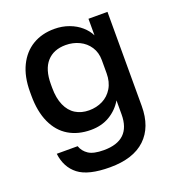

<svg xmlns="http://www.w3.org/2000/svg" viewBox="-136 -649 886 968"><g transform="rotate(-20 307.5 -165.0)"><path d="M60 55H172Q182 84 208.5 101.5Q235 119 290 119Q435 119 435 -20V-95Q409 -51 365.5 -25Q322 1 264 1Q196 1 145.5 -29Q95 -59 67.5 -119Q40 -179 40 -265V-285Q40 -366 68 -423.5Q96 -481 146 -511Q196 -541 263 -541Q305 -541 341.5 -527.5Q378 -514 404 -491Q430 -468 443 -441V-530H545V-25Q545 88 480 149.5Q415 211 290 211Q174 211 121.5 170.5Q69 130 60 55ZM435 -241V-311Q435 -352 415 -382.5Q395 -413 361.5 -429Q328 -445 289 -445Q224 -445 188 -404.5Q152 -364 152 -285V-265Q152 -210 169 -171.5Q186 -133 217 -114Q248 -95 289 -95Q329 -95 362 -111.5Q395 -128 415 -161Q435 -194 435 -241Z"/></g></svg>

Font: .
Style: 
Weight: 500
Designer: A.Korolkova, Vitaly Kuzmin
Foundry: ParaType Ltd
Version: Version 1.000; Glyphs 3.2, build 3192.0